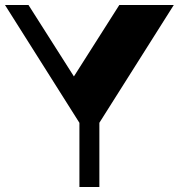

<svg xmlns="http://www.w3.org/2000/svg" viewBox="-20 -750 717 770"><path d="M315.2 -231 0 -730H94.2L288.8 -424H264L458.5 -730H677L361.7 -231ZM298.5 0V-324.8H378.5V0Z"/></svg>

Font: Savate ExtraLight
Style: Regular
Weight: 200
Designer: Max Esnée
Foundry: Plomb Type
Version: Version 2.000